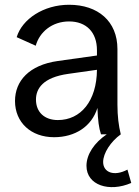

<svg xmlns="http://www.w3.org/2000/svg" viewBox="-20 -564 584 806"><path d="M207 12C295 12 365 -33 389 -111C391 -58 395 -27 404 0H428C376 35 343 84 343 132C343 214 439 244 531 204L515 148C459 178 413 160 413 116C413 79 445 30 487 0C478 -37 473 -76 473 -125V-358C473 -475 391 -544 270 -544C163 -544 73 -484 50 -408L130 -372C146 -430 199 -474 270 -474C342 -474 387 -429 387 -353V-331L223 -308C102 -291 43 -224 43 -140C43 -50 110 12 207 12ZM131 -146C131 -191 159 -239 267 -254L387 -271C386 -140 319 -60 223 -60C167 -60 131 -93 131 -146Z"/></svg>

Font: Ronzino
Style: Regular
Weight: 400
Designer: Nunzio Mazzaferro
Foundry: Collletttivo
Version: Version 1.000;Glyphs 3.3 (3337)